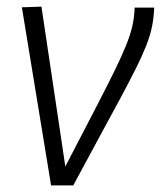

<svg xmlns="http://www.w3.org/2000/svg" viewBox="-20 -557 485 579"><path d="M201 2H134L46 -535L105 -537L177 -55Q228 -153 263.5 -221.5Q299 -290 322 -336.5Q345 -383 358.5 -416Q372 -449 378.5 -476Q385 -503 386 -534H445Q444 -505 438.5 -477.5Q433 -450 421 -419.5Q409 -389 390 -351Q371 -313 344.5 -263.5Q318 -214 282.5 -149Q247 -84 201 2Z"/></svg>

Font: Georama ExtraCondensed Thin Light
Style: Italic
Weight: 300
Italic angle: -9°
Version: Version 1.001